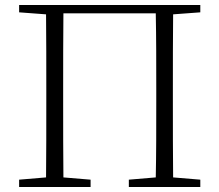

<svg xmlns="http://www.w3.org/2000/svg" viewBox="-20 -743 872 763"><path d="M56 -694 163 -686C164 -588 164 -489 164 -390V-341C164 -230 164 -134 163 -38L56 -29V0H340V-29L232 -38C231 -134 231 -230 231 -341V-390C231 -491 231 -591 232 -690H599C601 -591 601 -491 601 -390V-341C601 -230 601 -134 599 -38L492 -29V0H776V-29L668 -38C667 -135 667 -230 667 -341V-390C667 -489 667 -589 668 -686L776 -694V-723H56Z"/></svg>

Font: Noto Serif CJK HK ExtraLight
Style: Regular
Weight: 200
Designer: Ryoko NISHIZUKA 西塚涼子 (kana & ideographs); Frank Grießhammer (Latin, Greek & Cyrillic); Wenlong ZHANG 张文龙 (bopomofo); San
Foundry: Adobe
Version: Version 2.001;hotconv 1.1.0;makeotfexe 2.6.0